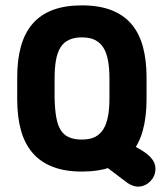

<svg xmlns="http://www.w3.org/2000/svg" viewBox="-20 -627 610 714"><path d="M356 -21 439 42Q469 67 493 67Q519 67 538.5 47.5Q558 28 558 1Q558 -12 553 -23Q548 -34 536.5 -45.5Q525 -57 505.5 -69Q486 -81 458 -94ZM525 -339Q525 -405 511 -455Q497 -505 468 -538.5Q439 -572 393.5 -589.5Q348 -607 284 -607Q222 -607 176.5 -590Q131 -573 101.5 -539Q72 -505 58 -455Q44 -405 44 -339V-258Q44 -192 58 -142Q72 -92 101.5 -58Q131 -24 176.5 -6.5Q222 11 284 11Q348 11 393.5 -6Q439 -23 468 -57Q497 -91 511 -141.5Q525 -192 525 -258ZM183 -262V-335Q183 -374 188 -402.5Q193 -431 204.5 -450Q216 -469 236 -478.5Q256 -488 284 -488Q314 -488 333 -478.5Q352 -469 364 -450.5Q376 -432 381.5 -403Q387 -374 387 -335V-262Q387 -223 381.5 -194Q376 -165 364 -146Q352 -127 333 -117.5Q314 -108 284 -108Q255 -108 235.5 -117Q216 -126 205 -144.5Q194 -163 189 -192Q184 -221 183 -262Z"/></svg>

Font: Beiruti ExtraBold
Style: Regular
Weight: 800
Designer: Arlette Boutros
Foundry: Boutros
Version: Version 1.41